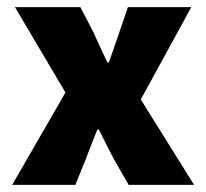

<svg xmlns="http://www.w3.org/2000/svg" viewBox="-20 -520 580 540"><path d="M14.2 0 164.1 -259.8 22 -500H206.1L242.2 -430.2Q248.5 -416 262 -387Q275.4 -357.9 282.2 -344.2H286.1Q290.5 -357.9 301 -387Q311.5 -416 315.9 -430.2L339.8 -500H518.1L376 -240.2L525.9 0H341.8L301.8 -69.8Q293.9 -84 279.5 -113Q265.1 -142.1 257.8 -155.8H253.9Q248 -142.1 220.2 -69.8L191.9 0Z"/></svg>

Font: Source Sans Pro Black
Style: Regular
Weight: 900
Designer: Paul D. Hunt
Foundry: Adobe Systems Incorporated
Version: Version 2.020;PS 2.0;hotconv 1.0.86;makeotf.lib2.5.63406